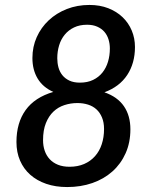

<svg xmlns="http://www.w3.org/2000/svg" viewBox="-20 -748 620 776"><path d="M261 -74Q294 -74 320 -85.2Q346 -96.5 364 -116.8Q382 -137 391.2 -165Q400.5 -193 400.5 -226.5Q400.5 -253.5 392.2 -273.2Q384 -293 369.8 -306Q355.5 -319 335.8 -325.2Q316 -331.5 293 -331.5Q265.5 -331.5 240.2 -323.2Q215 -315 196 -297Q177 -279 165.5 -250.5Q154 -222 154 -181.5Q154 -158 160.8 -138.5Q167.5 -119 181 -104.5Q194.5 -90 214.5 -82Q234.5 -74 261 -74ZM332 -648Q302 -648 279.5 -637.2Q257 -626.5 241.8 -608Q226.5 -589.5 219 -564.8Q211.5 -540 211.5 -512.5Q211.5 -493.5 216.2 -475.8Q221 -458 232 -444.2Q243 -430.5 260.5 -422.2Q278 -414 303 -414Q333.5 -414 356.2 -425Q379 -436 394 -454.8Q409 -473.5 416.5 -498.5Q424 -523.5 424 -552Q424 -571.5 418.5 -589Q413 -606.5 401.8 -619.5Q390.5 -632.5 373 -640.2Q355.5 -648 332 -648ZM402 -375Q455 -356.5 481 -318.5Q507 -280.5 507 -225.5Q507 -172 487.8 -128.8Q468.5 -85.5 434.2 -55Q400 -24.5 353.2 -8.2Q306.5 8 251.5 8Q204.5 8 166.8 -5Q129 -18 102.2 -41.8Q75.5 -65.5 61 -99Q46.5 -132.5 46.5 -174Q46.5 -251.5 83.5 -303Q120.5 -354.5 195.5 -376.5Q153 -395.5 132 -430.8Q111 -466 111 -513.5Q111 -559 128.5 -598Q146 -637 177 -666Q208 -695 250 -711.5Q292 -728 341.5 -728Q383.5 -728 417.5 -714.8Q451.5 -701.5 475.5 -678.5Q499.5 -655.5 512.5 -624.5Q525.5 -593.5 525.5 -558Q525.5 -492.5 494.2 -445Q463 -397.5 402 -375Z"/></svg>

Font: Lato 2
Style: Italic
Weight: 600
Italic angle: -7°
Designer: Lukasz Dziedzic with Adam Twardoch and Botio Nikoltchev
Foundry: tyPoland Lukasz Dziedzic
Version: Version 2.015; 2015-08-06; http://www.latofonts.com/